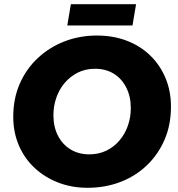

<svg xmlns="http://www.w3.org/2000/svg" viewBox="-20 -881 847 913"><path d="M396 12Q321 12 256.5 -13Q192 -38 144 -83Q96 -128 69.5 -190Q43 -252 43 -326Q43 -412 74 -483Q105 -554 160.5 -605.5Q216 -657 287.5 -684.5Q359 -712 441 -712Q518 -712 582.5 -687.5Q647 -663 694 -617.5Q741 -572 767 -510Q793 -448 793 -374Q793 -287 762.5 -216.5Q732 -146 678 -94.5Q624 -43 552 -15.5Q480 12 396 12ZM404 -147Q450 -147 486.5 -165Q523 -183 549 -214Q575 -245 588.5 -284.5Q602 -324 602 -367Q602 -422 580.5 -464.5Q559 -507 521 -530.5Q483 -554 432 -554Q386 -554 349.5 -535.5Q313 -517 287 -486Q261 -455 247.5 -415.5Q234 -376 234 -333Q234 -278 255.5 -236Q277 -194 315.5 -170.5Q354 -147 404 -147ZM300 -760 317 -861H627L610 -760Z"/></svg>

Font: MuseoModerno Thin ExtraBold
Style: Italic
Weight: 800
Italic angle: -9°
Version: Version 1.003